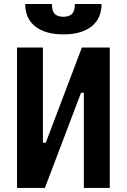

<svg xmlns="http://www.w3.org/2000/svg" viewBox="-20 -928 626 948"><path d="M151.9 0V-223.6H206.1L384.3 -693.4H413.6V-469.7H379.9L201.7 0ZM64 0V-693.4H191.9V0ZM394 0V-693.4H522V0ZM293 -758.3Q203.1 -758.3 153.8 -797.6Q104.5 -836.9 104.5 -908.2H236.3Q236.3 -872.1 251.1 -858.6Q265.9 -845.2 292.9 -845.2Q319.8 -845.2 334.7 -858.7Q349.6 -872.2 349.6 -908.2H481.4Q481.4 -836.9 432.1 -797.6Q382.8 -758.3 293 -758.3Z"/></svg>

Font: Cascadia Mono PL
Style: Regular
Weight: 400
Monospace: yes
Designer: Aaron Bell
Foundry: Saja Typeworks
Version: Version 2102.003